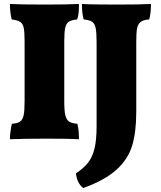

<svg xmlns="http://www.w3.org/2000/svg" viewBox="-20 -699 811 968"><path d="M39 -601Q30 -637 30 -679Q80 -676 209 -676Q318 -676 378 -679Q378 -653 376.5 -635.5Q375 -618 369 -601Q340 -598 327 -589.5Q314 -581 309 -559.5Q304 -538 304 -491V-187Q304 -140 309.5 -117.5Q315 -95 328.5 -86Q342 -77 370 -75Q378 -46 378 3Q333 0 219 0Q101 0 30 3Q30 -14 33 -37Q36 -60 40 -75Q68 -77 81 -86Q94 -95 99 -117Q104 -139 104 -187V-491Q104 -538 99.5 -559Q95 -580 82 -588.5Q69 -597 39 -601ZM400 249Q368 225 363 175Q402 149 424 121Q446 93 456.5 50Q467 7 467 -62V-488Q467 -537 462 -559Q457 -581 444 -589.5Q431 -598 402 -601Q393 -631 393 -679Q435 -676 567 -676Q696 -676 741 -679Q741 -629 732 -601Q702 -599 688.5 -588Q675 -577 671 -555.5Q667 -534 667 -488V-135Q667 -34 646.5 34.5Q626 103 568 156Q510 209 400 249Z"/></svg>

Font: Vollkorn SC Black
Style: Regular
Weight: 900
Designer: Friedrich Althausen
Foundry: Friedrich Althausen
Version: Version 4.015